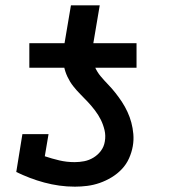

<svg xmlns="http://www.w3.org/2000/svg" viewBox="-20 -692 640 720"><path d="M90 -438V-530H222L246 -672H354L330 -530H492V-438ZM261 8Q231 8 202.5 4Q174 0 146 -7.5Q118 -15 92 -25Q66 -35 41 -47L64 -189H162L148 -106Q175 -97 202.5 -90.5Q230 -84 260 -84Q278 -84 296 -87.5Q314 -91 330.5 -101Q347 -111 358.5 -126.5Q370 -142 373 -161Q377 -183 372 -204Q367 -225 358 -243Q349 -261 336.5 -277.5Q324 -294 310 -309Q296 -324 281.5 -338.5Q267 -353 254.5 -369Q242 -385 233 -404Q224 -423 220 -443.5Q216 -464 217.5 -486Q219 -508 222 -530H330Q327 -507 327 -484.5Q327 -462 335.5 -442Q344 -422 357.5 -406Q371 -390 385.5 -375Q400 -360 413 -343.5Q426 -327 437.5 -309.5Q449 -292 458 -272.5Q467 -253 472.5 -232.5Q478 -212 480 -189.5Q482 -167 478 -144Q474 -121 464 -98.5Q454 -76 437 -58Q420 -40 398.5 -27Q377 -14 354 -6Q331 2 307.5 5Q284 8 261 8Z"/></svg>

Font: Iosevka Slab Semibold Extended
Style: Italic
Weight: 600
Width: 7
Italic angle: -9°
Monospace: yes
Designer: Belleve Invis
Foundry: Belleve Invis
Version: Version 11.1.0; ttfautohint (v1.8.3)